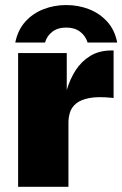

<svg xmlns="http://www.w3.org/2000/svg" viewBox="-20 -722 473 742"><path d="M50 0V-517H238V-374Q250 -415.5 272.2 -450.2Q294.5 -485 329 -506Q363.5 -527 411.5 -527Q415 -527 417 -527Q419 -527 419 -527V-343Q417.5 -343.5 416.2 -343.5Q415 -343.5 412.5 -344Q358 -349.5 324.8 -343Q291.5 -336.5 274 -321.8Q256.5 -307 250.5 -287.8Q244.5 -268.5 244.5 -248V0ZM39 -557.5Q49 -606.5 78 -638.5Q107 -670.5 148.2 -686.5Q189.5 -702.5 236 -702.5Q282.5 -702.5 323.8 -686.5Q365 -670.5 394.2 -638.5Q423.5 -606.5 433 -557.5H318.5Q311 -583 289.8 -599.2Q268.5 -615.5 236 -615.5Q203 -615.5 182 -599.2Q161 -583 154 -557.5Z"/></svg>

Font: Public Sans Thin Black
Style: Regular
Weight: 900
Version: Version 2.001